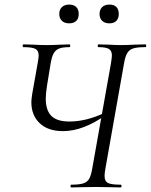

<svg xmlns="http://www.w3.org/2000/svg" viewBox="-20 -819 659 839"><path d="M292 -12Q326 -12 343.5 -17.5Q361 -23 369.5 -37.5Q378 -52 383 -82L465 -543Q469 -569 469 -576Q469 -597 456 -605Q443 -613 410 -613Q407 -613 407 -619Q407 -625 410 -625L451 -624Q487 -622 508 -622Q533 -622 571 -624L615 -625Q619 -625 619 -619Q619 -613 615 -613Q580 -613 562.5 -607.5Q545 -602 536 -587Q527 -572 522 -542L440 -79Q437 -61 437 -50Q437 -27 451.5 -19.5Q466 -12 507 -12Q511 -12 511 -6Q511 0 507 0Q477 0 460 -1L401 -2L334 -1Q319 0 292 0Q288 0 288 -6Q288 -12 292 -12ZM117 -373Q117 -384 121 -410L145 -545Q149 -569 149 -576Q149 -598 134.5 -605.5Q120 -613 82 -613Q79 -613 79 -619Q79 -625 82 -625L122 -624Q156 -622 185 -622Q213 -622 249 -624L284 -625Q287 -625 287 -619Q287 -613 284 -613Q253 -613 237.5 -606.5Q222 -600 214 -585Q206 -570 201 -540L185 -442Q180 -409 180 -388Q180 -337 204.5 -312.5Q229 -288 283 -288Q357 -288 437 -326L443 -317Q344 -246 255 -246Q190 -246 153.5 -280.5Q117 -315 117 -373ZM239 -758Q239 -777 250.5 -788Q262 -799 282 -799Q302 -799 313 -788.5Q324 -778 324 -758Q324 -738 313 -727.5Q302 -717 282 -717Q262 -717 250.5 -728Q239 -739 239 -758ZM415 -758Q415 -777 426.5 -788Q438 -799 458 -799Q478 -799 488.5 -788.5Q499 -778 499 -758Q499 -739 488.5 -728Q478 -717 458 -717Q438 -717 426.5 -728Q415 -739 415 -758Z"/></svg>

Font: Cormorant Garamond
Style: Italic
Weight: 400
Italic angle: -10°
Designer: Christian Thalmann (Catharsis Fonts)
Foundry: Catharsis Fonts
Version: Version 4.000